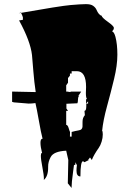

<svg xmlns="http://www.w3.org/2000/svg" viewBox="-20 -758 588 929"><path d="M530.8 -623.5 530.3 -620.1 530.8 -617.7 522.5 -606Q532.2 -603.5 538.6 -579.6Q547.9 -544.4 547.9 -493.2Q547.9 -441.9 532.2 -377Q516.6 -312 497.8 -243.7Q479 -175.3 474.1 -124.5Q477.1 -124 477.3 -107.7Q477.5 -91.3 471.7 -72.5Q465.8 -53.7 458 -43Q433.6 -8.3 424.3 16.1L415.5 3.9L406.2 16.1H410.2L388.7 26.9L381.8 22Q369.1 22.5 369.1 95.7Q350.1 95.7 350.1 67.4Q350.1 55.7 352.1 41L344.7 26.9V38.6L337.9 41Q336.9 50.3 333.5 74.2Q326.2 126.5 326.2 151.4L308.1 128.9L310.5 16.1L300.3 -28.8Q239.7 -25.9 225.1 2Q212.4 25.4 212.9 49.3Q213.9 94.7 191.9 112.8L192.4 106.9Q192.4 88.9 185.1 51.3Q177.7 13.7 177.7 -4.9L179.2 -16.1L183.6 -17.6Q175.8 -47.9 175.8 -67.4Q175.8 -86.9 186 -86.9Q178.2 -116.2 168 -174.8Q157.7 -233.4 151.4 -259.3Q134.3 -256.8 118.7 -256.8L47.4 -262.7L38.6 -265.1V-314.9L152.8 -312.5Q145.5 -360.4 141.4 -413.1Q137.2 -465.8 134.8 -491.7Q127.4 -558.1 72.3 -659.2L90.8 -662.1V-673.8Q90.8 -677.7 81.1 -697.3L70.3 -693.8Q272.9 -729.5 321.8 -733.6Q370.6 -737.8 394.8 -738Q418.9 -738.3 430.4 -730Q441.9 -721.7 446.3 -711.9Q458 -684.6 471.7 -682.1Q472.7 -673.3 501.7 -652.6Q530.8 -631.8 530.8 -623.5ZM395.5 -308.6 396.5 -336.9Q396.5 -413.6 352.1 -413.6H326.7V-402.3H318.4V-392.1L309.1 -380.4V-357.9L300.3 -345.2V-314.9H305.2Q308.1 -314.9 320.3 -312.5L322.3 -314.9H373L359.9 -295.4L361.8 -291H359.9Q357.4 -285.6 357.2 -274.4Q356.9 -263.2 354.5 -258.3L301.3 -255.9V-232.9L309.1 -221.7H300.3V-153.8Q307.6 -153.8 312.3 -137.9Q316.9 -122.1 318.8 -119.6L318.4 -97.2H326.7V-119.6Q346.7 -125 358.4 -126.7Q370.1 -128.4 374.5 -133.3Q378.9 -138.2 379.2 -145.3Q379.4 -152.3 379.4 -170.2Q379.4 -188 390.6 -200.7L388.7 -221.7Q397.5 -221.7 397.5 -244.1V-256.8H406.2V-267.6L396.5 -256.8V-278.3H401.4Q395.5 -283.2 395.5 -308.6Z"/></svg>

Font: Butcherman Caps
Style: Regular
Weight: 400
Version: Version 001.003